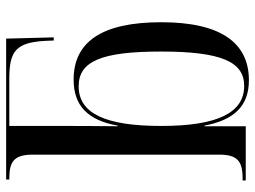

<svg xmlns="http://www.w3.org/2000/svg" viewBox="-120 -680 810 609"><g transform="rotate(-90 284.5 -375.0)"><path d="M335 10C453 10 519 -78 519 -268C519 -456 457 -546 337 -546C254 -546 208 -501 191 -406H189C190 -476 190 -539 190 -575V-750H339C427 -750 455 -730 460 -634L461 -609H471L467 -760H20V-750H24C78 -750 99 -734 99 -675V-85C99 -28 80 -10 24 -10H17V0H189V-131H191C209 -36 254 10 335 10ZM317 -5C232 -5 190 -89 190 -268C190 -444 229 -530 316 -530C395 -530 426 -458 426 -269C426 -76 393 -5 317 -5Z"/></g></svg>

Font: Noto Serif Display SemiCondensed
Style: Regular
Weight: 400
Width: 4
Designer: Monotype Design Team
Foundry: Monotype Imaging Inc.
Version: Version 2.009